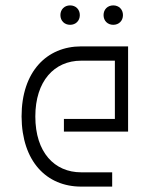

<svg xmlns="http://www.w3.org/2000/svg" viewBox="-20 -692 575 712"><path d="M60 -260C61 -93 153 0 281 0H396V-53H281C182 -53 111 -127 111 -260C111 -391 181 -467 281 -467H406V-251H217V-204H455V-520H281C154 -520 60 -427 60 -260ZM204 -636C204 -615 219 -600 240 -600C261 -600 276 -615 276 -636C276 -657 261 -672 240 -672C219 -672 204 -657 204 -636ZM364 -636C364 -615 379 -600 400 -600C421 -600 436 -615 436 -636C436 -657 421 -672 400 -672C379 -672 364 -657 364 -636Z"/></svg>

Font: Grotesk 01 Extrafine
Style: Bold
Weight: 400
Designer: Frank Adebiaye, contributions by Jérémy Landes, Ariel Martín Pérez
Foundry: Velvetyne Type Foundry
Version: Version 3.000;Glyphs 3.1.2 (3150)